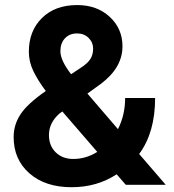

<svg xmlns="http://www.w3.org/2000/svg" viewBox="-20 -741 696 770"><path d="M34.7 -191.4Q34.7 -240.7 62.3 -282.7Q89.8 -324.7 163.6 -376Q131.8 -418.5 113.8 -455.8Q95.7 -493.2 95.7 -533.7Q95.7 -616.7 148.2 -668.7Q200.7 -720.7 289.6 -720.7Q369.1 -720.7 420.2 -673.3Q471.2 -626 471.2 -555.2Q471.2 -470.2 385.3 -405.3L330.6 -365.7L453.1 -223.1Q481.9 -279.8 481.9 -348.1H602.1Q602.1 -209.5 538.1 -123.5L644.5 0H484.4L447.8 -42Q369.1 9.8 267.1 9.8Q161.6 9.8 98.1 -45.7Q34.7 -101.1 34.7 -191.4ZM273.9 -103.5Q324.7 -103.5 370.1 -131.8L230 -293.9L219.7 -286.6Q176.3 -249.5 176.3 -199.2Q176.3 -156.7 203.4 -130.1Q230.5 -103.5 273.9 -103.5ZM222.2 -535.6Q222.2 -499 265.1 -443.4L302.7 -468.3Q331.5 -486.8 342.5 -504.4Q353.5 -522 353.5 -546.4Q353.5 -570.8 335.4 -588.9Q317.4 -606.9 289.1 -606.9Q258.8 -606.9 240.5 -587.4Q222.2 -567.9 222.2 -535.6Z"/></svg>

Font: RobotoDraft
Style: Bold
Weight: 700
Version: Version 2.001150; 2014